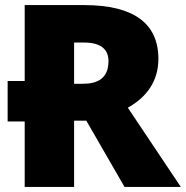

<svg xmlns="http://www.w3.org/2000/svg" viewBox="-20 -734 731 754"><path d="M271 -260H319L469 0H690L482 -311C557 -353 602 -416 602 -503C602 -642 505 -714 311 -714H77V-416H10V-257H77V0H271ZM309 -567C378 -567 406 -539 406 -494C406 -427 364 -405 306 -405H271V-567Z"/></svg>

Font: Noto Sans UI Black
Style: Regular
Weight: 900
Designer: Monotype Design Team
Foundry: Monotype Imaging Inc.
Version: Version 1.901